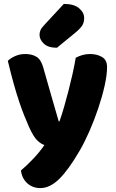

<svg xmlns="http://www.w3.org/2000/svg" viewBox="-20 -772 591 981"><path d="M128 -124Q117 -149 104.5 -180Q92 -211 78.5 -251Q65 -291 50.5 -342.5Q36 -394 20 -461Q34 -475 57.5 -485.5Q81 -496 109 -496Q144 -496 167 -481.5Q190 -467 201 -427Q221 -357 240.5 -288.5Q260 -220 280 -152H284Q296 -186 307.5 -226Q319 -266 330 -308.5Q341 -351 350.5 -393.5Q360 -436 367 -477Q384 -486 402 -491Q420 -496 440 -496Q475 -496 501 -481Q527 -466 527 -429Q527 -389 514.5 -333.5Q502 -278 482 -218.5Q462 -159 437 -102Q412 -45 387 -2Q330 96 282.5 142.5Q235 189 186 189Q146 189 119 164Q92 139 87 99Q119 72 151 38Q183 4 207 -31Q190 -36 170.5 -54.5Q151 -73 128 -124ZM306 -752Q358 -752 384 -730Q410 -708 410 -680Q410 -657 400 -641.5Q390 -626 366 -606L271 -528Q226 -528 204 -549Q182 -570 182 -594Q182 -606 186.5 -617Q191 -628 205 -643Z"/></svg>

Font: Baloo Paaji 2 ExtraBold
Style: Regular
Weight: 800
Designer: Shuchita Grover, Noopur Datye and Ek Type
Foundry: Ek Type
Version: Version 1.640;hotconv 1.0.111;makeotfexe 2.5.65597; ttfautoh